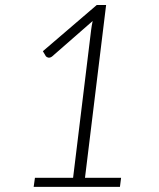

<svg xmlns="http://www.w3.org/2000/svg" viewBox="-20 -730 620 750"><path d="M453 -35.5 448.5 0H111.5L116.5 -35.5H265.5L336 -613Q337 -621.5 338.5 -630.2Q340 -639 342 -648L183 -509Q175 -503.5 168.5 -505Q162 -506.5 159 -510.5L147.5 -530L358 -710.5H394.5L312 -35.5Z"/></svg>

Font: Lato 2
Style: Italic
Weight: 300
Italic angle: -7°
Designer: Lukasz Dziedzic with Adam Twardoch and Botio Nikoltchev
Foundry: tyPoland Lukasz Dziedzic
Version: Version 2.015; 2015-08-06; http://www.latofonts.com/